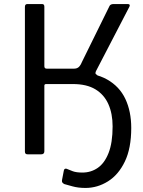

<svg xmlns="http://www.w3.org/2000/svg" viewBox="-20 -762 705 948"><path d="M117 0Q109 0 106 -3.5Q103 -7 103 -14V-728Q103 -742 115 -742H188Q199 -742 199 -729V-435Q199 -423 211 -423H345Q361 -423 370 -432Q379 -441 387 -461L521 -733Q526 -742 541 -742H611Q618 -742 620 -738.5Q622 -735 619 -729L454 -411Q451 -405 451.5 -400Q452 -395 461 -391L361 -347H208Q199 -347 199 -339V-15Q199 0 183 0ZM402 166Q366 166 337.5 158Q309 150 298 147Q292 144 288.5 140Q285 136 286 128L295 81Q297 69 308 71Q322 77 339.5 83.5Q357 90 387 90Q429 90 462.5 67Q496 44 516 -6.5Q536 -57 536 -138Q536 -201 515 -248Q494 -295 451 -321Q408 -347 340 -347H243V-404H353Q448 -404 509 -369.5Q570 -335 599 -273.5Q628 -212 628 -130Q628 -30 596.5 35.5Q565 101 513 133.5Q461 166 402 166Z"/></svg>

Font: Libre Franklin
Style: Regular
Weight: 400
Designer: Pablo Impallari, Rodrigo Fuenzalida, Nhung Nguyen
Foundry: Impallari Type
Version: Version 3.000